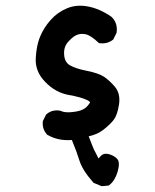

<svg xmlns="http://www.w3.org/2000/svg" viewBox="-20 -509 540 668"><path d="M331.1 137.7 307.6 127.9 305.7 127.4 304.2 125.5Q266.6 83 256.3 49.3Q247.6 20.5 230 -22Q182.6 -18.1 145.5 -39.6L144 -40L143.1 -41.5Q126.5 -60.1 128.9 -85.9V-87.9L129.9 -89.4L139.6 -108.9L140.6 -110.4L142.1 -111.8Q161.1 -128.4 189 -124L190.4 -123.5L191.4 -123Q206.5 -116.2 231.4 -119.1Q256.8 -121.6 270 -128.9Q282.2 -135.3 291 -148.9Q293.9 -151.4 292.7 -154.1Q291.5 -156.7 282.7 -161.1Q260.7 -171.4 218.8 -178.7Q172.9 -187 137.7 -223.6Q101.1 -260.7 104.5 -308.1Q105.5 -323.2 107.4 -336.2Q109.4 -349.1 112.5 -360.8Q115.7 -372.6 120.1 -382.8Q132.3 -412.6 155.8 -439Q179.7 -466.3 212.9 -480Q247.1 -494.6 289.6 -485.8Q303.7 -482.9 316.9 -477.8Q330.1 -472.7 343 -465.8Q356 -459 368.2 -450.2L368.7 -449.7L369.1 -449.2Q390.1 -428.2 385.7 -396L385.3 -394.5L384.8 -393.1L375 -373.5L374 -371.6L372.1 -370.1Q353.5 -356 328.1 -358.4L324.7 -358.9L322.3 -360.8Q310.5 -372.1 300.5 -378.9Q290.5 -385.7 283.7 -388.2Q269 -393.1 253.4 -389.6Q237.3 -385.7 219.2 -365.7Q210 -356.4 206.1 -345Q202.1 -333.5 203.1 -319.3Q204.6 -293 222.7 -282.2Q243.7 -270 281.7 -262.7Q323.2 -254.4 342.3 -241.7Q351.6 -235.4 360.8 -226.8Q370.1 -218.3 379.4 -207.5Q399.9 -183.6 394 -145Q388.2 -108.4 375.5 -91.8Q363.3 -76.2 339.8 -57.6Q319.3 -41.5 288.6 -34.7Q293.9 -20.5 298.1 -10Q302.2 0.5 305.2 7.3Q306.2 9.8 307.6 12.7Q309.1 15.6 310.8 18.8Q312.5 22 314.5 25.9Q316.4 29.8 318.4 33.9Q320.3 38.1 322.8 42.5Q325.7 38.6 328.1 36.1Q330.6 33.7 333.5 31.2Q344.7 22 363.8 28.8Q379.9 34.7 388.2 44.4Q398.4 56.2 389.2 88.4Q384.8 103.5 377.7 115.2Q370.6 127 360.4 134.8L358.4 136.2L355.5 136.7L335.9 138.7H333.5Z"/></svg>

Font: NaikaiFont
Style: Bold
Weight: 700
Version: Version 1.89